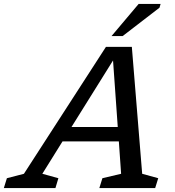

<svg xmlns="http://www.w3.org/2000/svg" viewBox="-82 -955 888 975"><path d="M640 -72.5 721.5 -50 706 0H422.5L438 -50L533 -72.5L521.5 -237H235.5L133 -72.5L214.5 -50L199.5 0H-62.5L-47 -50L39.5 -72.5L456 -717H587.5ZM281 -310H516L492 -648ZM484.5 -772 622 -935H733.5L728 -916L541 -772Z"/></svg>

Font: Newsreader Caption
Style: Italic
Weight: 400
Italic angle: -17°
Designer: Hugues Gentile
Foundry: Production Type
Version: Version 1.001